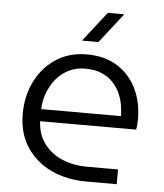

<svg xmlns="http://www.w3.org/2000/svg" viewBox="-51 -745 675 791"><g transform="rotate(5 286.5 -350.0)"><path d="M336 0Q254 0 189.5 -30.5Q125 -61 87.5 -118Q50 -175 50 -255Q50 -329 80 -389.5Q110 -450 164.5 -486Q219 -522 292 -522Q367 -522 419 -489Q471 -456 498 -400Q525 -344 525 -274Q525 -264 524 -252Q523 -240 521 -231H124Q127 -175 156 -137Q185 -99 231.5 -80Q278 -61 332 -61H461V0ZM124 -281H454Q454 -301 450 -325.5Q446 -350 435.5 -374Q425 -398 406.5 -418Q388 -438 359.5 -450.5Q331 -463 290 -463Q252 -463 221 -447Q190 -431 169 -404.5Q148 -378 136.5 -346Q125 -314 124 -281ZM267 -577 363 -700H431L335 -577Z"/></g></svg>

Font: MuseoModerno SemiBold Light
Style: Regular
Weight: 300
Version: Version 1.001